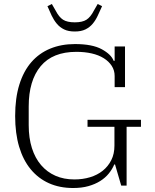

<svg xmlns="http://www.w3.org/2000/svg" viewBox="-20 -931 775 963"><path d="M347 12Q279 12 225.5 -12Q172 -36 134 -82Q96 -128 76 -195Q56 -262 56 -349Q56 -439 77 -506.5Q98 -574 137 -619Q176 -664 231.5 -687Q287 -710 356 -710Q443 -710 490.5 -684Q538 -658 550 -626H555V-698H607V-494H555V-550Q555 -578 540.5 -600.5Q526 -623 500.5 -639Q475 -655 440 -663Q405 -671 363 -671Q244 -671 184 -599Q124 -527 124 -397V-303Q124 -239 140 -188.5Q156 -138 186 -103Q216 -68 258 -49.5Q300 -31 353 -31Q395 -31 431.5 -42Q468 -53 495 -74.5Q522 -96 538 -127.5Q554 -159 554 -201V-295H419V-330H687V-295H615V0H588L557 -106H553Q543 -82 525.5 -60.5Q508 -39 482.5 -23Q457 -7 423.5 2.5Q390 12 347 12ZM355 -773Q323 -773 301.5 -783.5Q280 -794 265 -812Q250 -830 239 -853Q228 -876 218 -900L240 -911L259 -878Q276 -845 296.5 -832Q317 -819 355 -819Q393 -819 413.5 -832Q434 -845 451 -878L470 -911L492 -900Q481 -876 470.5 -853Q460 -830 445 -812Q430 -794 408.5 -783.5Q387 -773 355 -773Z"/></svg>

Font: IBM Plex Serif Light
Style: Regular
Weight: 300
Designer: Mike Abbink, Paul van der Laan, Pieter van Rosmalen
Foundry: Bold Monday
Version: Version 3.001